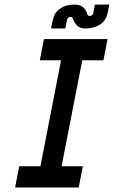

<svg xmlns="http://www.w3.org/2000/svg" viewBox="-20 -829 503 849"><path d="M437.5 -562.5H343.8L252.4 -93.8H346.2L328.1 0H46.9L64.9 -93.8H158.7L250 -562.5H156.2L174.3 -656.2H455.6ZM357.4 -703.1Q327.6 -703.1 313.5 -725.1Q309.6 -729.5 302.7 -744.6Q300.3 -751 298.3 -752.4Q294.4 -753.9 291 -753.9Q285.2 -753.4 281.2 -750.5Q279.8 -749 279.8 -748.5Q277.3 -746.1 275.9 -738.3L268.6 -703.1H205.6Q213.4 -743.7 217.8 -755.4Q227.1 -782.7 260.3 -799.3Q279.3 -808.6 311.5 -808.6Q353 -808.6 365.7 -767.1Q368.2 -760.3 370.6 -759.8Q374.5 -758.3 377.4 -758.3Q381.3 -758.3 386.2 -761.2Q391.1 -764.2 392.1 -769L399.4 -808.6H463.4L456.5 -773.9Q448.2 -731.4 412.1 -714.8Q386.7 -703.1 357.4 -703.1Z"/></svg>

Font: Lambda
Style: Italic
Weight: 400
Italic angle: -11°
Designer: GGBotNet
Version: 0.22